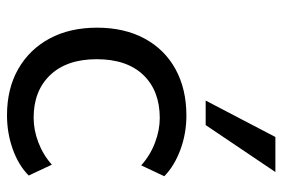

<svg xmlns="http://www.w3.org/2000/svg" viewBox="-149 -648 806 548"><g transform="rotate(90 254.0 -374.0)"><path d="M309 9Q233 9 177 -23Q121 -55 90 -112.5Q59 -170 59 -248Q59 -326 90 -383.5Q121 -441 177.5 -472Q234 -503 310 -503Q361 -503 407 -486Q453 -469 483 -440L452 -374Q423 -400 387 -413.5Q351 -427 317 -427Q239 -427 194 -380Q149 -333 149 -247Q149 -162 194 -114.5Q239 -67 316 -67Q351 -67 386.5 -80.5Q422 -94 450 -119L481 -53Q452 -24 406 -7.5Q360 9 309 9ZM267 -558 371 -757H471L337 -558Z"/></g></svg>

Font: Nunito Sans 8pt
Style: Regular
Weight: 400
Version: Version 3.101;gftools[0.9.27]